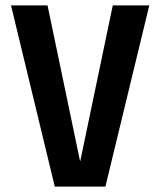

<svg xmlns="http://www.w3.org/2000/svg" viewBox="-20 -695 604 715"><path d="M184 0H372.5L536 -675H400L279 -95.5H278L157 -675H21Z"/></svg>

Font: Anybody SemiCondensed SemiBold
Style: Regular
Weight: 600
Width: 4
Version: Version 1.113;gftools[0.9.25]